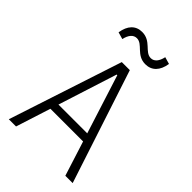

<svg xmlns="http://www.w3.org/2000/svg" viewBox="-272 -1056 1165 1165"><g transform="rotate(45 310.0 -473.5)"><path d="M584 0 344.5 -730H275.5L36 0H98L169.5 -223.5H450L521 0ZM234 -947C179.5 -947 144 -910.5 134 -844L179 -831C188 -873 208.5 -897.5 238 -897.5C290 -897.5 307 -821.5 385.5 -821.5C440 -821.5 476 -858 486 -924.5L441 -937.5C432 -895.5 412 -871 382.5 -871C330.5 -871 312.5 -947 234 -947ZM186 -276 307 -654.5H312.5L433 -276Z"/></g></svg>

Font: Monaspace Neon ExtraLight
Style: Regular
Weight: 200
Designer: Riley Cran & the Lettermatic Team
Foundry: Lettermatic
Version: Version 1.200 (Monaspace Neon)